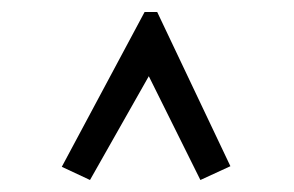

<svg xmlns="http://www.w3.org/2000/svg" viewBox="-20 -643 490 320"><path d="M130 -343 83 -365 221 -623H242L364 -366L314 -343L228 -516Z"/></svg>

Font: Inconsolata SemiCondensed
Style: Regular
Weight: 400
Width: 4
Monospace: yes
Designer: Raph Levien, Cyreal, Brenton Simpson
Foundry: Raph Levien, Cyreal, Google
Version: Version 3.000; ttfautohint (v1.8.2.53-6de2)